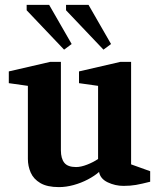

<svg xmlns="http://www.w3.org/2000/svg" viewBox="-20 -755 660 785"><path d="M221 10Q173 10 145 -6.5Q117 -23 105.5 -49.5Q94 -76 94 -105V-404L16 -415V-463L185 -502H229V-140Q229 -107 243 -89.5Q257 -72 291 -72Q311 -72 336.5 -82Q362 -92 381 -105V-404L303 -415V-463L472 -502H516V-83L594 -55V-12Q559 -3 536 1Q513 5 485 5Q451 5 420.5 -9.5Q390 -24 385 -52Q367 -36 339.5 -21.5Q312 -7 281 1.5Q250 10 221 10ZM403 -552 250 -713V-735H342L434 -575ZM242 -552 89 -713V-735H181L273 -575Z"/></svg>

Font: Manuale
Style: Regular
Weight: 400
Designer: Eduardo Tunni / Pablo Cosgaya
Foundry: Eduardo Tunni / Pablo Cosgaya
Version: Version 1.002